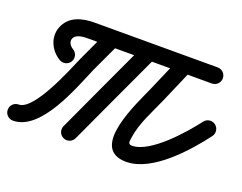

<svg xmlns="http://www.w3.org/2000/svg" viewBox="-146 -775 1270 1009"><g transform="rotate(20 488.5 -270.5)"><path d="M168.6 -416C168.6 -416 168.6 -416 168.6 -416C152.4 -425.2 137.2 -445.7 144.5 -465C155.9 -495.7 202.2 -496 229 -496C458 -496 687 -496 916 -496C940.9 -496 961 -516.1 961 -541C961 -565.8 940.9 -586 916 -586C916 -586 916 -586 916 -586C687 -586 458 -586 229 -586C159.8 -586 87.1 -568.7 60.1 -496.5C37.3 -435.3 69.1 -369.3 123.8 -337.9C145.3 -325.5 172.8 -333 185.2 -354.5C197.6 -376.1 190.1 -403.6 168.6 -416ZM305.2 -560C305.2 -560 305.2 -560 305.2 -560C278.3 -502.3 251.4 -444.7 224.6 -387C224.6 -387 224.4 -386.7 224.3 -386.5C224.2 -386.2 224.1 -385.9 224.1 -385.9C191 -309.6 85.5 -45 0 -45C-24.9 -45 -45 -24.9 -45 0C-45 24.9 -24.9 45 0 45C155.6 45 254.2 -229.2 306.6 -350.1C306.6 -350.1 306.5 -349.8 306.4 -349.5C306.3 -349.3 306.1 -349 306.1 -349C333 -406.6 359.9 -464.3 386.8 -521.9C397.3 -544.5 387.5 -571.2 365 -581.7C342.5 -592.2 315.7 -582.5 305.2 -560ZM571 -581.7C548.5 -592.2 521.7 -582.5 511.2 -559.9C427.3 -379.7 343.4 -199.4 260.3 -18.8C249.9 3.8 259.8 30.5 282.3 40.9C304.9 51.3 331.6 41.4 342 18.8C342 18.8 342 18.8 342 18.8C425.1 -161.7 508.9 -341.8 592.8 -522C603.3 -544.5 593.5 -571.3 571 -581.7ZM768.9 -582.3C746.1 -592.1 719.6 -581.6 709.7 -558.8C681.6 -493.8 653.5 -428.8 625.4 -363.9C583 -265.8 420.3 45 633 45C779.6 45 934.3 -133.1 1012.9 -237.4C1027.9 -257.2 1023.9 -285.5 1004.1 -300.4C984.2 -315.4 956 -311.4 941.1 -291.6C941.1 -291.6 941.1 -291.6 941.1 -291.6C886.4 -219.1 737.4 -45 633 -45C608.6 -45 613.7 -62.4 616.4 -83.5C627.7 -168.4 674 -249.6 708 -328.1C736.1 -393.1 764.2 -458.1 792.3 -523.1C802.2 -545.9 791.7 -572.4 768.9 -582.3Z"/></g></svg>

Font: FRB American Cursive Guidelines Black
Style: Bold Italic
Weight: 900
Italic angle: -25°
Version: Version 2.0;Modular Font Editor K font №1